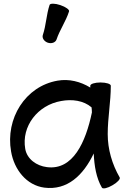

<svg xmlns="http://www.w3.org/2000/svg" viewBox="-20 -1005 720 1057"><path d="M291 -787C309 -841 343 -888 360 -942C364 -951 342 -967 312 -977C283 -987 256 -987 253 -978C235 -924 234 -866 216 -813C210 -796 223 -777 243 -770C264 -763 285 -771 291 -787ZM639 -28C597 -101 573 -183 573 -267C573 -356 590 -444 590 -533C590 -543 565 -551 533 -551C502 -551 477 -543 477 -533C477 -530 477 -526 477 -523C423 -556 360 -572 297 -561C119 -530 9 -352 41 -171C58 -71 126 15 224 28C350 44 438 -39 496 -160C499 -92 510 -25 541 28C546 37 572 31 599 15C626 0 644 -20 639 -28ZM238 -85C181 -92 129 -129 119 -185C97 -310 188 -427 317 -449C376 -460 440 -452 484 -414C485 -405 486 -396 486 -386C452 -223 382 -66 238 -85Z"/></svg>

Font: Nupuram SemiBold
Style: Regular
Weight: 600
Designer: Santhosh Thottingal (santhosh.thottingal@gmail.com)
Foundry: SMC
Version: Version 1.000